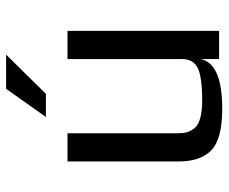

<svg xmlns="http://www.w3.org/2000/svg" viewBox="-78 -642 730 613"><g transform="rotate(-90 286.5 -335.0)"><path d="M495 0H405V-59Q391 10 246 10Q150 10 114 -24.5Q78 -59 78 -129V-484H168V-134Q168 -116 171 -104Q174 -92 183.5 -79.5Q193 -67 215.5 -60.5Q238 -54 272 -54Q347 -54 376 -68Q405 -82 405 -119V-484H495ZM419 -680 294 -553H220L310 -680Z"/></g></svg>

Font: Play
Style: Regular
Weight: 400
Designer: Jonas Hecksher
Foundry: Jonas Hecksher, Playtypeª, e-types AS
Version: Version 1.002